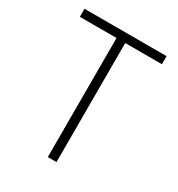

<svg xmlns="http://www.w3.org/2000/svg" viewBox="-168 -808 847 916"><g transform="rotate(30 255.5 -350.0)"><path d="M231.9 -655.8H29.8V-700.2H481.9V-655.8H279.8V0H231.9Z"/></g></svg>

Font: Selawik Light
Style: Regular
Weight: 300
Designer: Aaron Bell
Foundry: Microsoft Corporation
Version: Version 1.01